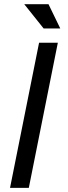

<svg xmlns="http://www.w3.org/2000/svg" viewBox="-20 -904 326 924"><path d="M258.3 -698.2 118.7 0H28.3L168 -698.2ZM270 -767.1H189.9L96.7 -883.8H213.4Z"/></svg>

Font: Sansation
Style: Italic
Weight: 400
Designer: Bernd Montag
Version: Version 1.301